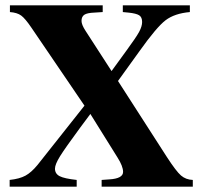

<svg xmlns="http://www.w3.org/2000/svg" viewBox="-20 -696 762 716"><path d="M688 -676V-651Q631 -646 597.5 -620.5Q564 -595 500 -505L420 -394L602 -111Q637 -57 655 -41.5Q673 -26 699 -25V0H359V-25L387 -27Q439 -30 439 -55Q439 -76 418 -109L317 -271L279 -220Q223 -144 204 -113.5Q185 -83 185 -67Q185 -48 202.5 -39Q220 -30 266 -25V0H16V-25Q53 -29 75 -41Q97 -53 120 -81L295 -302L97 -593Q74 -627 59 -638Q44 -649 17 -651V-676H363V-651L332 -649Q305 -648 294.5 -641Q284 -634 284 -618Q284 -604 299 -581L396 -431L452 -508Q488 -557 499 -577.5Q510 -598 510 -614Q510 -632 499 -639Q488 -646 459 -649L438 -651V-676Z"/></svg>

Font: STIX MathJax Main
Style: Bold
Weight: 700
Designer: MicroPress Inc., with final additions and corrections provided by Coen Hoffman, Elsevier (retired)
Version: Version 1.1.1